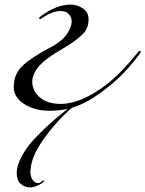

<svg xmlns="http://www.w3.org/2000/svg" viewBox="-20 -476 635 839"><path d="M197 8Q131 8 85.5 -21.5Q40 -51 40 -96Q40 -154 81 -191Q122 -228 201 -269Q250 -295 271.5 -326Q293 -357 293 -382Q293 -401 280.5 -414.5Q268 -428 245 -428Q210 -428 165 -398Q156 -392 155 -392Q151 -392 151 -396Q151 -400 157 -404Q226 -456 289 -456Q318 -456 342.5 -439Q367 -422 367 -392Q367 -370 359.5 -352.5Q352 -335 333.5 -319Q315 -303 300 -292.5Q285 -282 254.5 -263.5Q224 -245 208 -235Q121 -178 121 -118Q121 -79 154 -50.5Q187 -22 245 -22Q335 -22 447 -108Q509 -156 583 -248Q587 -254 591 -254Q595 -254 595 -250Q595 -248 593 -244Q525 -152 455 -98Q367 -26 294 -5Q222 58 167.5 136.5Q113 215 113 275Q113 296 122.5 310Q132 324 147 324Q154 324 161 318Q168 312 169 312Q172 312 172 315Q172 321 150 332Q128 343 112 343Q88 343 70.5 327.5Q53 312 53 279Q53 251 70 217Q87 183 108 156.5Q129 130 165.5 95Q202 60 222 43.5Q242 27 275 0Q237 8 197 8Z"/></svg>

Font: Miama Nueva
Style: Medium
Weight: 400
Italic angle: -28°
Version: Version 1.0